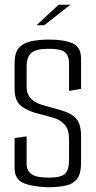

<svg xmlns="http://www.w3.org/2000/svg" viewBox="-20 -791 408 815"><path d="M190 4Q125 3 83.5 -12.5Q42 -28 42 -76V-205L93 -212V-94Q93 -67 113.5 -52Q134 -37 187 -37Q240 -37 256.5 -54Q273 -71 273 -111V-202Q273 -239 255.5 -260.5Q238 -282 204 -292L126 -313Q82 -327 62 -348.5Q42 -370 42 -414V-524Q42 -567 60.5 -588Q79 -609 112.5 -616Q146 -623 189 -623Q252 -623 288 -607Q324 -591 324 -543V-414L273 -405V-521Q273 -554 256 -569Q239 -584 187 -584Q134 -584 113.5 -567Q93 -550 93 -507V-423Q93 -391 111.5 -372.5Q130 -354 158 -346L239 -323Q285 -310 304.5 -286Q324 -262 324 -216V-98Q324 -55 308 -33Q292 -11 262 -4Q232 3 190 4ZM135 -684 229 -771H279L168 -684Z"/></svg>

Font: Smooch Sans
Style: Regular
Weight: 400
Designer: Robert E. Leuschke
Foundry: Robert E. Leuschke
Version: Version 1.010; ttfautohint (v1.8.3)